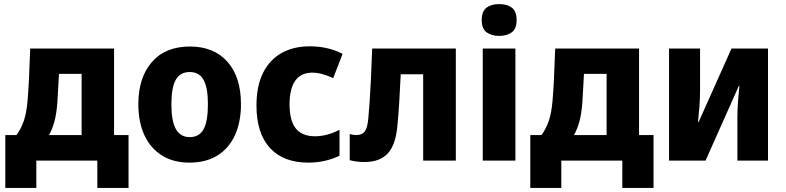

<svg xmlns="http://www.w3.org/2000/svg" viewBox="-20 -787 3850 941"><path d="M6 134V-125H61Q85 -159 97.5 -197Q110 -235 115 -293Q119 -339 122 -399.5Q125 -460 128 -549H539V-125H610V134H457V0H158V134ZM220 -125H380V-425H269Q267 -386 265 -351.5Q263 -317 261 -283Q257 -230 247 -192.5Q237 -155 220 -125Z M909 10Q829 10 773 -25.5Q717 -61 687.5 -125Q658 -189 658 -276Q658 -406 724 -482.5Q790 -559 911 -559Q1028 -559 1094.5 -484.5Q1161 -410 1161 -276Q1161 -190 1132 -125.5Q1103 -61 1046.5 -25.5Q990 10 909 10ZM910 -115Q957 -115 978 -154Q999 -193 999 -276Q999 -358 977.5 -396Q956 -434 910 -434Q863 -434 841.5 -396Q820 -358 820 -275Q820 -194 842 -154.5Q864 -115 910 -115Z M1491 10Q1368 10 1302.5 -62.5Q1237 -135 1237 -269Q1237 -367 1270 -431.5Q1303 -496 1361.5 -528Q1420 -560 1497 -560Q1544 -560 1584.5 -550.5Q1625 -541 1659 -523L1613 -404Q1555 -431 1511 -431Q1399 -431 1399 -273Q1400 -194 1430 -157Q1460 -120 1522 -119Q1583 -119 1644 -151V-24Q1612 -8 1573 1Q1534 10 1491 10Z M1767 7Q1727 7 1694 -2V-130Q1711 -125 1727 -125Q1754 -125 1767.5 -142.5Q1781 -160 1785 -206Q1789 -248 1792 -294Q1795 -340 1798 -401Q1801 -462 1804 -549H2214V0H2054V-423H1944Q1940 -343 1936.5 -283.5Q1933 -224 1927 -164Q1918 -74 1879 -33.5Q1840 7 1767 7Z M2426 -611Q2389 -611 2365 -628.5Q2341 -646 2341 -688Q2341 -732 2364.5 -749.5Q2388 -767 2426 -767Q2465 -767 2488.5 -749.5Q2512 -732 2512 -688Q2512 -646 2488 -628.5Q2464 -611 2426 -611ZM2346 0V-549H2506V0Z M2579 134V-125H2634Q2658 -159 2670.5 -197Q2683 -235 2688 -293Q2692 -339 2695 -399.5Q2698 -460 2701 -549H3112V-125H3183V134H3030V0H2731V134ZM2793 -125H2953V-425H2842Q2840 -386 2838 -351.5Q2836 -317 2834 -283Q2830 -230 2820 -192.5Q2810 -155 2793 -125Z M3259 0V-549H3411V-341Q3411 -305 3408 -265Q3405 -225 3401 -189H3404L3565 -549H3744V0H3594V-211Q3594 -249 3597 -289.5Q3600 -330 3604 -366H3601L3438 0Z"/></svg>

Font: Noto Sans SemiCondensed ExtraBold
Style: Regular
Weight: 800
Width: 4
Designer: Monotype Design Team
Foundry: Monotype Imaging Inc.
Version: Version 2.013; ttfautohint (v1.8.4.7-5d5b)